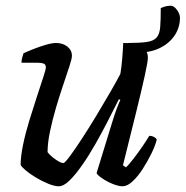

<svg xmlns="http://www.w3.org/2000/svg" viewBox="-20 -650 648 670"><path d="M466 -467Q456 -467 445.5 -469.5Q435 -472 425 -477L426 -500Q468 -500 492 -503.5Q516 -507 526.5 -519Q537 -531 539 -555.5Q541 -580 541 -622Q553 -627 561 -628.5Q569 -630 576 -630Q587 -630 597.5 -615.5Q608 -601 608 -588Q608 -554 589.5 -526.5Q571 -499 539 -483Q507 -467 466 -467ZM185 0Q170 0 148 -9Q126 -18 104.5 -31Q83 -44 68.5 -56.5Q54 -69 52 -75Q52 -104 60.5 -145Q69 -186 82.5 -230Q96 -274 109 -313.5Q122 -353 131 -380.5Q140 -408 140 -415Q140 -425 132.5 -428Q125 -431 113 -431H55Q55 -441 58 -450.5Q61 -460 62 -464Q77 -471 98.5 -479.5Q120 -488 141 -494Q162 -500 176 -500Q199 -500 215 -487.5Q231 -475 231 -455Q231 -446 222.5 -419.5Q214 -393 201 -355Q188 -317 175.5 -274.5Q163 -232 154.5 -191.5Q146 -151 146 -119Q156 -106 174 -93.5Q192 -81 201 -81Q206 -81 223.5 -104.5Q241 -128 265.5 -165.5Q290 -203 316 -246Q342 -289 364.5 -328Q387 -367 400 -392Q404 -415 406.5 -445.5Q409 -476 410 -500Q439 -500 458 -494.5Q477 -489 486.5 -477.5Q496 -466 496 -449Q496 -435 485 -385Q474 -335 454.5 -256Q435 -177 409 -73L420 -66Q431 -77 446.5 -97Q462 -117 477 -139Q492 -161 501 -176Q510 -176 517.5 -172Q525 -168 527 -163Q522 -142 508.5 -114.5Q495 -87 478 -60.5Q461 -34 442.5 -17Q424 0 408 0Q393 0 372.5 -8.5Q352 -17 336 -28Q320 -39 317 -46L372 -225Q380 -251 388 -272.5Q396 -294 400 -301L395 -304Q378 -270 357 -229Q336 -188 313 -147.5Q290 -107 266.5 -73.5Q243 -40 222.5 -20Q202 0 185 0Z"/></svg>

Font: Texturina Medium
Style: Italic
Weight: 500
Italic angle: -11°
Designer: Guillermo Torres Carreño
Foundry: Omnibus-Type
Version: Version 1.002